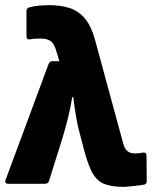

<svg xmlns="http://www.w3.org/2000/svg" viewBox="-20 -715 591 747"><path d="M459 12Q411 12 382 -1Q353 -14 335 -51Q317 -88 300 -159L285 -216Q280 -237 275 -267.5Q270 -298 265 -337H261Q255 -298 245 -258Q235 -218 224 -181L171 -12Q168 0 155 0H13Q-4 0 2 -16L169 -466Q173 -477 185 -477H211L197 -523Q189 -548 175 -556.5Q161 -565 139 -565Q130 -565 119 -564.5Q108 -564 98 -562Q83 -559 83 -574V-672Q83 -684 96 -687Q131 -695 172 -695Q215 -695 250 -684Q285 -673 310 -643.5Q335 -614 350 -559L459 -158Q465 -136 476 -127Q487 -118 505 -118Q518 -118 535 -121Q550 -124 550 -109L551 -11Q551 3 537 4Q517 7 494 9.5Q471 12 459 12Z"/></svg>

Font: Sofia Sans Black
Style: Regular
Weight: 900
Designer: Botio Nikoltchev, Ani Petrova
Foundry: lettersoup
Version: Version 4.100; ttfautohint (v1.8.3)